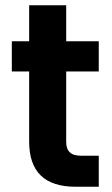

<svg xmlns="http://www.w3.org/2000/svg" viewBox="-20 -711 428 731"><path d="M356 -439C356 -439 356 -554 356 -554C356 -554 232 -554 232 -554C232 -554 232 -691 232 -691C232 -691 91 -691 91 -691C91 -691 91 -554 91 -554C91 -554 25 -554 25 -554C25 -554 25 -439 25 -439C25 -439 91 -439 91 -439C91 -439 91 -172 91 -172C91 -172 91 -172 91 -172C91 -57 150 0 268 0C268 0 356 0 356 0C356 0 356 -118 356 -118C356 -118 291 -118 291 -118C291 -118 291 -118 291 -118C270 -118 255 -122 246 -131C237 -139 232 -152 232 -171C232 -171 232 -439 232 -439C232 -439 356 -439 356 -439Z"/></svg>

Font: Girnar Poppins
Style: SemiBold
Weight: 500
Designer: Ninad Kale (Devanagari), Jonny Pinhorn (Latin)
Foundry: Indian Type Foundry
Version: ""